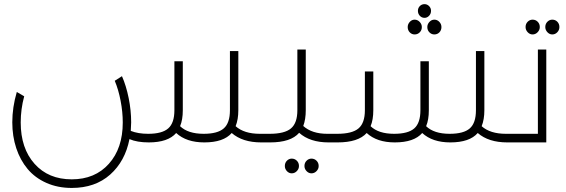

<svg xmlns="http://www.w3.org/2000/svg" viewBox="-20 -695 2764 937"><path d="M1273.9 -42Q1286.6 -42 1290.3 -37.1Q1293.9 -32.2 1293.9 -21Q1293.9 -9.8 1290.3 -4.9Q1286.6 0 1273.9 0H1254.9Q1163.6 0 1110.8 -45.9Q1070.8 0 977.1 0Q889.6 0 839.8 -45.9Q799.8 0 706.1 0Q648.9 0 611.8 -16.1Q590.8 91.8 517.6 157Q444.3 222.2 330.1 222.2Q261.7 222.2 206.3 197.5Q150.9 172.9 114.7 129.6Q78.6 86.4 59.3 28.1Q40 -30.3 40 -98.1Q40 -171.4 62 -246.1L98.1 -225.1Q81.1 -162.6 81.1 -97.2Q81.1 28.8 148.7 104.5Q216.3 180.2 330.1 180.2Q443.4 180.2 511.2 104.5Q579.1 28.8 579.1 -97.2Q579.1 -148.4 568.6 -203.1Q558.1 -257.8 540 -300.8L575.2 -323.2Q595.7 -276.9 607.9 -216.6Q620.1 -156.2 620.1 -98.1Q620.1 -84.5 618.2 -56.2Q653.8 -42 703.1 -42Q771 -42 801 -68.4Q831.1 -94.7 831.1 -157.2V-396H872.1V-157.2Q872.1 -110.4 858.9 -79.1Q897.5 -42 974.1 -42Q1042 -42 1072 -68.4Q1102.1 -94.7 1102.1 -157.2V-445.8H1143.1V-157.2Q1143.1 -111.8 1129.9 -79.1Q1171.4 -42 1248 -42Z M1604 -42Q1616.7 -42 1620.4 -37.1Q1624 -32.2 1624 -21Q1624 -9.8 1620.4 -4.9Q1616.7 0 1604 0H1584Q1492.2 0 1439.9 -46.9Q1399.4 0 1297.9 0H1273.9Q1261.2 0 1257.6 -4.9Q1253.9 -9.8 1253.9 -21Q1253.9 -32.2 1257.6 -37.1Q1261.2 -42 1273.9 -42H1295.9Q1369.1 -42 1400.1 -68.4Q1431.2 -94.7 1431.2 -157.2V-453.1H1472.2V-157.2Q1472.2 -112.8 1460 -80.1Q1502.4 -42 1577.1 -42ZM1403.8 79.1Q1418.5 79.1 1428.7 89.4Q1439 99.6 1439 115.2Q1439 129.4 1428.5 140.1Q1418 150.9 1403.8 150.9Q1390.1 150.9 1380.1 140.1Q1370.1 129.4 1370.1 115.2Q1370.1 99.6 1380.1 89.4Q1390.1 79.1 1403.8 79.1ZM1500 79.1Q1514.6 79.1 1524.9 89.4Q1535.2 99.6 1535.2 115.2Q1535.2 129.4 1524.7 140.1Q1514.2 150.9 1500 150.9Q1486.3 150.9 1476.1 140.1Q1465.8 129.4 1465.8 115.2Q1465.8 99.6 1476.1 89.4Q1486.3 79.1 1500 79.1Z M2051.8 -607.9Q2038.1 -607.9 2028.8 -617.9Q2019.5 -627.9 2019.5 -642.1Q2019.5 -655.8 2028.8 -665.3Q2038.1 -674.8 2051.8 -674.8Q2064.5 -674.8 2074 -665.3Q2083.5 -655.8 2083.5 -642.1Q2083.5 -627.9 2074 -617.9Q2064.5 -607.9 2051.8 -607.9ZM2003.4 -526.9Q1989.7 -526.9 1979.7 -537.1Q1969.7 -547.4 1969.7 -563Q1969.7 -577.1 1979.7 -588.1Q1989.7 -599.1 2003.4 -599.1Q2017.6 -599.1 2028.1 -588.1Q2038.6 -577.1 2038.6 -563Q2038.6 -547.4 2028.3 -537.1Q2018.1 -526.9 2003.4 -526.9ZM2065.4 -563Q2065.4 -577.1 2075.7 -588.1Q2085.9 -599.1 2099.6 -599.1Q2113.8 -599.1 2124 -588.4Q2134.3 -577.6 2134.3 -563Q2134.3 -547.4 2124.3 -537.1Q2114.3 -526.9 2099.6 -526.9Q2085.9 -526.9 2075.7 -537.1Q2065.4 -547.4 2065.4 -563ZM2474.6 -42Q2487.3 -42 2491 -37.1Q2494.6 -32.2 2494.6 -21Q2494.6 -9.8 2491 -4.9Q2487.3 0 2474.6 0H2455.6Q2364.3 0 2311.5 -45.9Q2271.5 0 2177.7 0Q2090.3 0 2040.5 -45.9Q2000.5 0 1906.7 0Q1819.3 0 1769.5 -45.9Q1728 0 1627.4 0H1603.5Q1590.8 0 1587.2 -4.9Q1583.5 -9.8 1583.5 -21Q1583.5 -32.2 1587.2 -37.1Q1590.8 -42 1603.5 -42H1625.5Q1698.7 -42 1729.7 -68.4Q1760.7 -94.7 1760.7 -157.2V-346.2H1801.8V-157.2Q1801.8 -110.4 1788.6 -79.1Q1827.1 -42 1903.3 -42Q1971.7 -42 2001.7 -68.4Q2031.7 -94.7 2031.7 -157.2V-396H2072.8V-157.2Q2072.8 -110.4 2059.6 -79.1Q2098.1 -42 2174.3 -42Q2242.7 -42 2272.7 -68.4Q2302.7 -94.7 2302.7 -157.2V-445.8H2343.8V-157.2Q2343.8 -111.8 2330.6 -79.1Q2372.1 -42 2448.7 -42Z M2579.1 -526.9Q2565.4 -526.9 2555.2 -537.8Q2544.9 -548.8 2544.9 -563Q2544.9 -578.6 2555.2 -588.9Q2565.4 -599.1 2579.1 -599.1Q2593.8 -599.1 2604 -588.9Q2614.3 -578.6 2614.3 -563Q2614.3 -548.8 2603.8 -537.8Q2593.3 -526.9 2579.1 -526.9ZM2675.3 -599.1Q2689.9 -599.1 2700 -588.9Q2710 -578.6 2710 -563Q2710 -548.3 2699.7 -537.6Q2689.5 -526.9 2675.3 -526.9Q2661.6 -526.9 2651.4 -537.8Q2641.1 -548.8 2641.1 -563Q2641.1 -578.6 2651.4 -588.9Q2661.6 -599.1 2675.3 -599.1ZM2605 -42V-453.1H2646V0H2474.1Q2461.4 0 2457.8 -4.9Q2454.1 -9.8 2454.1 -21Q2454.1 -32.2 2457.8 -37.1Q2461.4 -42 2474.1 -42Z"/></svg>

Font: Montserrat-Arabic ExtraLight
Style: Regular
Weight: 275
Designer: Mohamed Gaber
Foundry: Kief Type Foundry
Version: Version 5.008;PS 005.008;hotconv 1.0.88;makeotf.lib2.5.64775